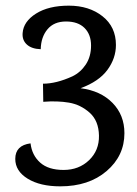

<svg xmlns="http://www.w3.org/2000/svg" viewBox="-20 -644 486 679"><path d="M124 -470Q92 -471 75 -486.5Q58 -502 60 -527Q63 -568 107.5 -596Q152 -624 223.5 -624Q295 -624 342.5 -586.5Q390 -549 390 -485Q390 -438 360 -397Q330 -356 265 -332Q336 -323 378 -280Q420 -237 420 -173Q420 -93 357 -39Q294 15 193 15Q122 15 78 -12Q34 -39 34 -82Q34 -130 88 -137Q93 -95 122 -69Q151 -43 205 -43Q259 -43 295 -77.5Q331 -112 330 -164.5Q329 -217 297 -245.5Q265 -274 224 -281Q183 -288 133 -284L132 -348Q179 -348 236 -374Q265 -388 283.5 -416Q302 -444 302 -483Q302 -522 279 -545Q256 -568 213.5 -568Q171 -568 148 -540.5Q125 -513 124 -470Z"/></svg>

Font: Karma Medium
Style: Regular
Weight: 500
Designer: Joana Correia
Foundry: Indian Type Foundry
Version: Version 1.202;PS 1.0;hotconv 1.0.78;makeotf.lib2.5.61930; tt